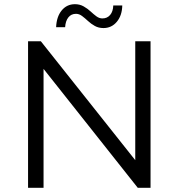

<svg xmlns="http://www.w3.org/2000/svg" viewBox="-20 -897 853 917"><path d="M114 0V-700H175L626 -132V-700H699V0H638L188 -568V0ZM474 -763Q451 -763 433 -773Q415 -783 400.5 -796.5Q386 -810 372 -820.5Q358 -831 343 -831Q320 -831 306.5 -814Q293 -797 291 -767H248Q250 -817 274.5 -847Q299 -877 338 -877Q361 -877 379.5 -866.5Q398 -856 412.5 -842.5Q427 -829 440.5 -819Q454 -809 469 -809Q492 -809 506 -825.5Q520 -842 521 -871H564Q563 -823 538 -793Q513 -763 474 -763Z"/></svg>

Font: Modern
Style: Small
Weight: 400
Designer: Julieta Ulanovsky
Foundry: Julieta Ulanovsky
Version: Version 8.000